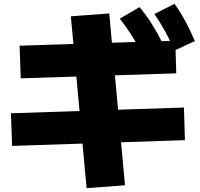

<svg xmlns="http://www.w3.org/2000/svg" viewBox="-20 -875 1040 1000"><path d="M431 105 349 -790 549 -805 631 90ZM43 -115 37 -285 938 -315 943 -145ZM88 -467 82 -637 893 -663 898 -493ZM721 -594Q694 -646 666.5 -689.5Q639 -733 604 -778L707 -838Q742 -796 770.5 -750.5Q799 -705 826 -652ZM889 -612Q866 -665 841 -710Q816 -755 784 -802L889 -855Q921 -810 946 -763.5Q971 -717 995 -661Z"/></svg>

Font: M PLUS 2 Black
Style: Regular
Weight: 900
Designer: Coji Morishita
Foundry: UNDERFOREST DESIGN
Version: Version 1.001